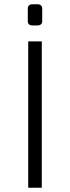

<svg xmlns="http://www.w3.org/2000/svg" viewBox="-20 -885 330 905"><path d="M134 -865C119 -865 111 -858 111 -844V-785C111 -772 119 -765 134 -765H156C170 -765 179 -772 179 -785V-844C179 -858 170 -865 156 -865ZM177 0V-690H113V0Z"/></svg>

Font: Exo 2 Light Expanded
Style: Regular
Weight: 300
Width: 7
Designer: Natanael Gama
Version: Version 1.001;PS 001.001;hotconv 1.0.70;makeotf.lib2.5.58329